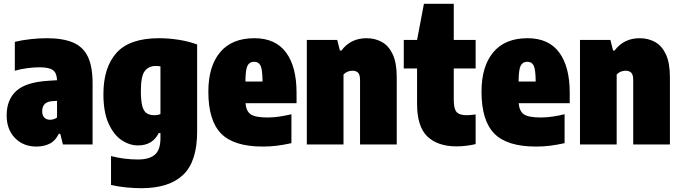

<svg xmlns="http://www.w3.org/2000/svg" viewBox="-20 -760 3581 1010"><path d="M172 11Q102.5 11 58.8 -34Q15 -79 15 -153Q15 -235 65.2 -281.2Q115.5 -327.5 233 -335L280 -338Q279 -375 259.2 -390.5Q239.5 -406 187 -406Q158 -406 123.8 -401.5Q89.5 -397 58 -388V-540Q95.5 -549 140.5 -554Q185.5 -559 226 -559Q310.5 -559 363.8 -536.5Q417 -514 442 -462.2Q467 -410.5 467 -323V0H311L297 -56H289Q272 -19.5 241.2 -4.2Q210.5 11 172 11ZM202 -175Q202 -152.5 213.5 -141.2Q225 -130 243 -130Q252 -130 261.5 -132.8Q271 -135.5 280 -142V-229.5L257 -228Q202 -225 202 -175Z M723 230Q688 230 645.2 226Q602.5 222 564 213V61Q634.5 79 705 79Q764.5 79 794.2 54Q824 29 824 -33V-60H815Q782.5 5 706 5Q661 5 619.2 -23.2Q577.5 -51.5 550.8 -111Q524 -170.5 524 -265Q524 -405.5 593 -482.2Q662 -559 817 -559Q866.5 -559 919.8 -550.8Q973 -542.5 1017 -526V-68Q1017 90 943.2 160Q869.5 230 723 230ZM792 -154Q810.5 -154 824 -160V-411Q818 -412 811.5 -412.5Q805 -413 799 -413Q762.5 -413 741.8 -386.5Q721 -360 721 -282Q721 -230 728.5 -202.2Q736 -174.5 751.8 -164.2Q767.5 -154 792 -154Z M1363 11Q1210 11 1143 -57.5Q1076 -126 1076 -278Q1076 -411 1137.8 -485Q1199.5 -559 1318 -559Q1429 -559 1484.5 -484.2Q1540 -409.5 1540 -272V-217H1271.5Q1275 -174.5 1299.5 -158.2Q1324 -142 1388 -142Q1419 -142 1450.2 -146.8Q1481.5 -151.5 1513 -159V-7Q1472.5 2 1437.2 6.5Q1402 11 1363 11ZM1317 -435Q1293 -435 1282.2 -415Q1271.5 -395 1271 -331H1361Q1360.5 -395 1350.5 -415Q1340.5 -435 1317 -435Z M1594 0V-550H1754L1768 -494H1776Q1824.5 -559 1908 -559Q1953 -559 1989 -539Q2025 -519 2046 -474Q2067 -429 2067 -354V0H1874V-339Q1874 -367.5 1863.2 -377.8Q1852.5 -388 1835 -388Q1805.5 -388 1787 -368V0Z M2382 10Q2282.5 10 2228.2 -42Q2174 -94 2174 -213V-400H2104V-550H2174L2210 -740H2367V-550H2482V-400H2367V-235Q2367 -188.5 2381.5 -171.2Q2396 -154 2435 -154Q2445.5 -154 2456.8 -155Q2468 -156 2482 -158V-2Q2462 3 2435.2 6.5Q2408.5 10 2382 10Z M2800 11Q2647 11 2580 -57.5Q2513 -126 2513 -278Q2513 -411 2574.8 -485Q2636.5 -559 2755 -559Q2866 -559 2921.5 -484.2Q2977 -409.5 2977 -272V-217H2708.5Q2712 -174.5 2736.5 -158.2Q2761 -142 2825 -142Q2856 -142 2887.2 -146.8Q2918.5 -151.5 2950 -159V-7Q2909.5 2 2874.2 6.5Q2839 11 2800 11ZM2754 -435Q2730 -435 2719.2 -415Q2708.5 -395 2708 -331H2798Q2797.5 -395 2787.5 -415Q2777.5 -435 2754 -435Z M3031 0V-550H3191L3205 -494H3213Q3261.5 -559 3345 -559Q3390 -559 3426 -539Q3462 -519 3483 -474Q3504 -429 3504 -354V0H3311V-339Q3311 -367.5 3300.2 -377.8Q3289.5 -388 3272 -388Q3242.5 -388 3224 -368V0Z"/></svg>

Font: Encode Sans Cnd Black
Style: Regular
Weight: 900
Width: 3
Designer: Multiple Designers
Foundry: Impallari Type
Version: Version 3.002; ttfautohint (v1.8.3) -l 8 -r 50 -G 200 -x 14 